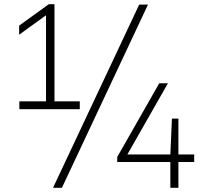

<svg xmlns="http://www.w3.org/2000/svg" viewBox="-20 -830 961 918"><path d="M72.5 -308V-345.5H200V-757L71.5 -664V-707.5L213.5 -810H240.5V-345.5H361.5V-308ZM233.5 68 645.5 -808H687.5L276 68ZM540.5 -55.5V-79.5L741.5 -432H783L589 -91.5H794.5L802 -263H833V-91.5H908.5V-55.5H833V68H794.5V-55.5Z"/></svg>

Font: Encode Sans SmExp XLt
Style: Regular
Weight: 200
Width: 6
Designer: Multiple Designers
Foundry: Impallari Type
Version: Version 3.002; ttfautohint (v1.8.3) -l 8 -r 50 -G 200 -x 14 